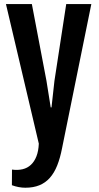

<svg xmlns="http://www.w3.org/2000/svg" viewBox="-20 -692 478 930"><path d="M38.1 129.4 37.6 205.1C59.7 213.2 81.4 217.3 102.5 217.3C128.6 217.3 151.4 213.3 170.9 205.3C190.4 197.3 207.3 185.4 221.4 169.4C235.6 153.5 247.5 133.5 257.1 109.4C266.7 85.3 274.6 57.1 280.8 24.9L422.4 -672.4H300.8L243.7 -300.3L229.5 -171.9H225.6L205.1 -300.3L134.3 -672.4H8.8L168 3.9C167 27.7 163.2 48.1 156.5 65.2C149.8 82.3 140.9 96 129.6 106.4C118.4 116.9 105 123.9 89.4 127.7C73.7 131.4 56.6 132 38.1 129.4Z"/></svg>

Font: Fjalla One
Style: Regular
Weight: 400
Designer: Irina Smirnova
Foundry: Irina Smirnova
Version: Version 1.001